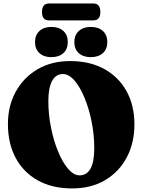

<svg xmlns="http://www.w3.org/2000/svg" viewBox="-20 -1066 820 1102"><path d="M383.5 -715.5Q496.5 -715.5 579.2 -669.5Q662 -623.5 706.8 -541.8Q751.5 -460 751.5 -352.5Q751.5 -245.5 707.5 -162.5Q663.5 -79.5 583.2 -32Q503 15.5 394 15.5Q280 15.5 197.2 -30.5Q114.5 -76.5 70 -159.5Q25.5 -242.5 25.5 -354.5Q25.5 -457 69.8 -538.5Q114 -620 194.2 -667.8Q274.5 -715.5 383.5 -715.5ZM521 -216Q521 -292 506 -367.2Q491 -442.5 465.2 -504.5Q439.5 -566.5 407.5 -603.8Q375.5 -641 341 -641Q300.5 -641 279 -601.5Q257.5 -562 257.5 -486.5Q257.5 -409 272.8 -333.2Q288 -257.5 313.8 -195.5Q339.5 -133.5 371.5 -96.5Q403.5 -59.5 437 -59.5Q477.5 -59.5 499.2 -97.5Q521 -135.5 521 -216ZM275 -738Q232 -738 206.5 -761Q181 -784 181 -824.5Q181 -865 206.5 -888.2Q232 -911.5 275 -911.5Q318.5 -911.5 343.8 -888.2Q369 -865 369 -824.5Q369 -784.5 343.8 -761.2Q318.5 -738 275 -738ZM501 -738Q458 -738 432.2 -761Q406.5 -784 406.5 -824.5Q406.5 -864.5 432.2 -888Q458 -911.5 501 -911.5Q545 -911.5 570.5 -888.2Q596 -865 596 -824.5Q596 -784.5 570.5 -761.2Q545 -738 501 -738ZM221 -997Q221 -1046 261 -1046H516Q556 -1046 556 -997.5Q556 -949 516 -949H261Q221 -949 221 -997Z"/></svg>

Font: Fraunces 72pt S050 Black
Style: Regular
Weight: 900
Version: Version 1.000; ttfautohint (v1.8.3)